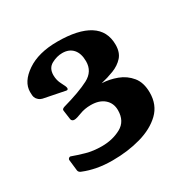

<svg xmlns="http://www.w3.org/2000/svg" viewBox="-97 -794 531 544"><g transform="rotate(-30 168.5 -522.0)"><path d="M39 -588Q32 -590 28.5 -593Q25 -596 22 -600Q19 -605 18.5 -610.5Q18 -616 18 -622Q18 -655 56 -681Q94 -707 156 -707Q224 -707 259.5 -684.5Q295 -662 295 -617Q295 -592 282 -577.5Q269 -563 248.5 -555Q228 -547 206 -542Q231 -541 255 -532Q279 -523 295 -503.5Q311 -484 311 -451Q311 -411 285 -386Q259 -361 216.5 -349Q174 -337 124 -337Q96 -337 73 -341.5Q50 -346 33 -353Q23 -356 22 -363L18 -398Q17 -402 20.5 -405Q24 -408 28 -406Q44 -400 67 -393.5Q90 -387 118 -387Q153 -387 180.5 -402Q208 -417 208 -453Q208 -476 192 -490Q176 -504 148 -504Q128 -504 111.5 -497.5Q95 -491 88 -491Q80 -491 78 -498L74 -527Q73 -532 75.5 -534Q78 -536 81 -537Q138 -553 168.5 -569Q199 -585 199 -618Q199 -644 186.5 -658Q174 -672 152 -672Q134 -672 116.5 -662.5Q99 -653 99 -630Q99 -613 107 -598.5Q115 -584 115 -579Q115 -573 109 -574Z"/></g></svg>

Font: Young Serif
Style: Regular
Weight: 400
Designer: Bastien Sozeau
Foundry: NBR — Bastien Sozeau
Version: Version 3.004; ttfautohint (v1.8.4.7-5d5b);gftools[0.9.33]